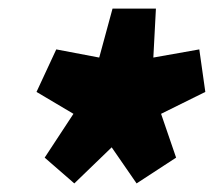

<svg xmlns="http://www.w3.org/2000/svg" viewBox="-20 -753 498 447"><path d="M153 -326 84 -386 151 -488 65 -539 111 -638 211 -619 242 -733H343L337 -619L444 -638L458 -539L355 -488L390 -386L298 -326L240 -410Z"/></svg>

Font: Georama Extended Black
Style: Italic
Weight: 900
Width: 7
Italic angle: -9°
Designer: Jean-Baptiste Levee
Foundry: Production Type
Version: Version 1.000